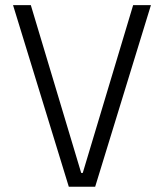

<svg xmlns="http://www.w3.org/2000/svg" viewBox="-20 -713 626 733"><path d="M242.7 0H343.3L556.2 -693.4H488.3L295.9 -52.7H290L97.7 -693.4H29.8Z"/></svg>

Font: Cascadia Code Light
Style: Regular
Weight: 300
Monospace: yes
Designer: Aaron Bell
Foundry: Saja Typeworks
Version: Version 2404.023